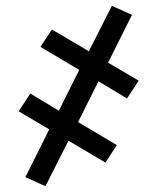

<svg xmlns="http://www.w3.org/2000/svg" viewBox="-20 -482 540 659"><path d="M136 157 67 126 149 -38 44 -100 84 -161 182 -102 252 -242 119 -321 158 -381 285 -306 364 -462 433 -431 351 -267 456 -205 416 -144 318 -203 248 -63 381 16 342 76 215 1Z"/></svg>

Font: Iosevka Algr
Style: Regular
Weight: 400
Monospace: yes
Designer: Belleve Invis
Foundry: Belleve Invis
Version: Version 26.0.2; ttfautohint (v1.8.3)